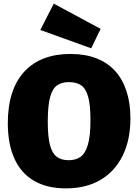

<svg xmlns="http://www.w3.org/2000/svg" viewBox="-20 -1022 760 1057"><path d="M343 15Q239 15 167.5 -26.5Q96 -68 59.5 -148.5Q23 -229 23 -344Q23 -438 46.5 -509.5Q70 -581 115 -629Q160 -677 223.5 -701Q287 -725 368 -725Q449 -725 510.5 -701Q572 -677 613.5 -631.5Q655 -586 676.5 -520Q698 -454 698 -370Q698 -252 655.5 -165.5Q613 -79 534 -32Q455 15 343 15ZM358 -140Q396 -140 422.5 -158Q449 -176 463.5 -224Q478 -272 478 -362Q478 -443 465.5 -488.5Q453 -534 427 -552Q401 -570 359 -570Q321 -570 295 -552.5Q269 -535 256 -488Q243 -441 243 -351Q243 -272 254.5 -226Q266 -180 291 -160Q316 -140 358 -140ZM482 -756 202 -857 276 -1002 534 -863Z"/></svg>

Font: Bitter Thin Black
Style: Regular
Weight: 900
Version: Version 3.020